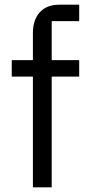

<svg xmlns="http://www.w3.org/2000/svg" viewBox="-20 -797 378 817"><path d="M120 0V-471H30V-541H120V-656Q120 -712 149 -744.5Q178 -777 233 -777H317V-707H200V-541H317V-471H200V0Z"/></svg>

Font: IBM Plex Sans JP
Style: Regular
Weight: 400
Designer: Mike Abbink; Paul van der Laan; Pieter van Rosmalen; Wujin Sim; Yejin Wi; Jinhee Kim; Boomi Park; Yona Kim; Kichan Ma
Foundry: Sandoll Inc.
Version: Version 1.001